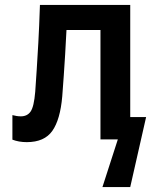

<svg xmlns="http://www.w3.org/2000/svg" viewBox="-20 -562 609 774"><path d="M88 11Q56 11 30 1V-98Q48 -93 64 -93Q90 -93 103.5 -112.5Q117 -132 122 -192Q125 -235 128 -281Q131 -327 134.5 -389.5Q138 -452 141 -542H505V-90H569L505 192H393L455 0H385V-441H248Q245 -385 242.5 -340.5Q240 -296 237 -256Q234 -216 231 -174Q223 -80 191 -34.5Q159 11 88 11Z"/></svg>

Font: Noto Sans Mono SemiCondensed SemiBold
Style: Regular
Weight: 600
Width: 4
Designer: Monotype Design Team
Foundry: Monotype Imaging Inc.
Version: Version 2.014; ttfautohint (v1.8.4.7-5d5b)